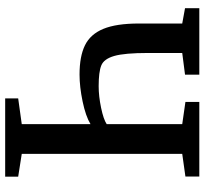

<svg xmlns="http://www.w3.org/2000/svg" viewBox="-44 -739 783 735"><g transform="rotate(-90 347.5 -371.5)"><path d="M239.7 -679.7V-416.5Q270.5 -435.1 326.7 -446.8Q382.8 -458.5 429.7 -458.5Q499.5 -458.5 541.7 -437.7Q584 -417 604.5 -367.4Q625 -317.9 625 -231V-65.4L683.6 -54.7V0H429.2V-54.7L512.2 -65.4V-196.3Q512.2 -286.6 500.7 -325.9Q489.3 -365.2 464.6 -375.2Q439.9 -385.3 385.3 -385.3Q346.7 -385.3 302.2 -376Q257.8 -366.7 239.7 -354.5V-65.4L324.7 -53.2V0H39.1V-53.2L126 -65.4V-679.7L38.6 -693.4V-743.2H338.4V-693.4Z"/></g></svg>

Font: Merriweather
Style: Regular
Weight: 400
Designer: Eben Sorkin
Foundry: Eben Sorkin
Version: Version 1.584; ttfautohint (v1.6)